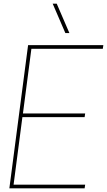

<svg xmlns="http://www.w3.org/2000/svg" viewBox="-20 -1026 583 1046"><path d="M358 -846ZM358 -846H336L267 -1006H289ZM441 0H31L133 -780H543L540 -760H151L105 -408H444L441 -388H102L54 -20H444Z"/></svg>

Font: Tanohe Sans Thin
Style: Italic
Weight: 100
Designer: Village Type and Design LLC & Cristiano Sobral
Foundry: Cooper Hewitt Smithsonian Design Museum
Version: Version 1.00;September 29, 2021;FontCreator 13.0.0.2655 64-b